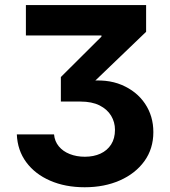

<svg xmlns="http://www.w3.org/2000/svg" viewBox="-20 -748 686 777"><path d="M322.8 9.8Q244.1 9.8 182.9 -16.9Q121.7 -43.5 86.2 -91.6Q50.7 -139.7 48.1 -204.2H198.7Q201.1 -176.2 218 -155.8Q234.8 -135.4 262.3 -124.6Q289.8 -113.7 323.4 -113.7Q359.2 -113.7 386.6 -126.3Q414.1 -139 429.7 -163.3Q445.3 -187.7 445.3 -222.7Q445.3 -253.6 429.8 -279.5Q414.2 -305.5 383.2 -321.3Q352.1 -337 305.4 -337H226.3V-436.3L390.6 -599.8V-604.6H84.8V-727.5H571.3V-619.3L329.9 -387.6V-419.1Q411.3 -430 472.1 -404.5Q532.9 -378.9 566.8 -328.6Q600.6 -278.2 600.6 -213.5Q600.6 -146 564.3 -95.8Q528 -45.7 465.3 -18Q402.5 9.8 322.8 9.8Z"/></svg>

Font: Adwaita Sans
Style: Regular
Weight: 400
Designer: Rasmus Andersson
Foundry: rsms
Version: Version 4.001;git-9221beed3